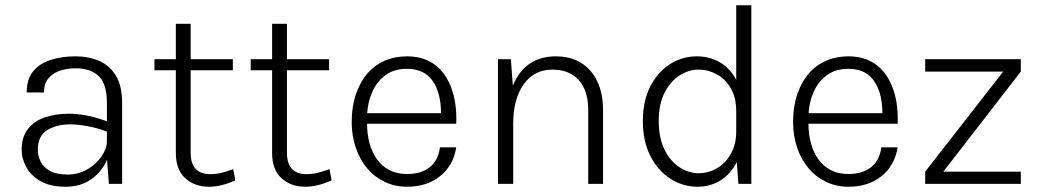

<svg xmlns="http://www.w3.org/2000/svg" viewBox="-20 -700 3956 731"><path d="M229.5 11Q172.5 11 135.5 -9.8Q98.5 -30.5 80.5 -63Q62.5 -95.5 62.5 -130Q62.5 -179 86.5 -209.2Q110.5 -239.5 151 -253.2Q191.5 -267 241 -267Q312 -267 387 -238V-308.5Q387 -380.5 355.8 -410.2Q324.5 -440 267.5 -440Q237 -440 209.5 -431.2Q182 -422.5 164.8 -402.2Q147.5 -382 147.5 -348H81.5Q81.5 -398.5 106.5 -428.8Q131.5 -459 173.8 -472.2Q216 -485.5 267.5 -485.5Q317 -485.5 357.2 -468.2Q397.5 -451 421.2 -412Q445 -373 445 -307.5V0H394.5L387.5 -92Q368.5 -47 328 -18Q287.5 11 229.5 11ZM237 -35.5Q279 -35.5 313 -55.5Q347 -75.5 367 -105Q387 -134.5 387 -162V-199Q354 -212 315.5 -219.2Q277 -226.5 247 -226.5Q196.5 -226.5 160.2 -204.8Q124 -183 124 -130Q124 -106 134.8 -84.5Q145.5 -63 170.2 -49.2Q195 -35.5 237 -35.5Z M776.5 11Q720.5 11 685 -21.8Q649.5 -54.5 649.5 -117V-432.5H568V-474.5H649.5V-609.5H706V-474.5H866.5V-432.5H706V-118Q706 -37 781 -37Q802.5 -37 822.2 -41.8Q842 -46.5 868 -56L876 -13.5Q822.5 11 776.5 11Z M1143 11Q1087 11 1051.5 -21.8Q1016 -54.5 1016 -117V-432.5H934.5V-474.5H1016V-609.5H1072.5V-474.5H1233V-432.5H1072.5V-118Q1072.5 -37 1147.5 -37Q1169 -37 1188.8 -41.8Q1208.5 -46.5 1234.5 -56L1242.5 -13.5Q1189 11 1143 11Z M1529.5 11Q1484 11 1445 -7.5Q1406 -26 1378.2 -58.8Q1350.5 -91.5 1334.8 -137Q1319 -182.5 1319 -235.5Q1319 -294 1334.8 -340.5Q1350.5 -387 1378 -419.2Q1405.5 -451.5 1444.2 -468.5Q1483 -485.5 1529.5 -485.5Q1628 -485.5 1678 -407Q1717.5 -343.5 1717.5 -247.5L1717 -229H1377.5Q1377.5 -188.5 1387.2 -153.5Q1397 -118.5 1415.8 -92.8Q1434.5 -67 1463 -52.2Q1491.5 -37.5 1529.5 -37.5Q1583 -37.5 1615.8 -63.2Q1648.5 -89 1655 -139H1717Q1706 -68.5 1654.5 -28.5Q1605 11 1529.5 11ZM1659 -269Q1659 -338.5 1633 -383Q1601 -438 1530 -438Q1480 -438 1447.2 -413.5Q1414.5 -389 1397.5 -350.5Q1380.5 -312 1378 -269Z M2276 0H2219.5V-279.5Q2219.5 -332.5 2202.2 -367Q2185 -401.5 2154.5 -418.2Q2124 -435 2083.5 -435Q2013.5 -435 1973.8 -379Q1934 -323 1934 -230.5V0H1876V-474.5H1925L1932.5 -374Q1979 -485.5 2096.5 -485.5Q2180 -485.5 2228 -430.5Q2276 -375.5 2276 -279.5Z M2636.5 11Q2579.5 11 2532 -19.8Q2484.5 -50.5 2456 -106.5Q2427.5 -162.5 2427.5 -239Q2427.5 -315.5 2455.8 -370.8Q2484 -426 2530.8 -455.8Q2577.5 -485.5 2633 -485.5Q2681 -485.5 2720 -463.2Q2759 -441 2783 -396V-680H2840.5V0H2791.5L2785 -83Q2761 -36 2722 -12.5Q2683 11 2636.5 11ZM2641 -40.5Q2679.5 -40.5 2714.8 -62.5Q2750 -84.5 2770.5 -130.5Q2783 -160 2783 -198.5V-276Q2783 -329 2762.2 -364.2Q2741.5 -399.5 2708.8 -417.2Q2676 -435 2640.5 -435Q2602 -435 2567.2 -412.8Q2532.5 -390.5 2510.2 -347Q2488 -303.5 2488 -239Q2488 -175 2509.8 -130.8Q2531.5 -86.5 2566.5 -63.5Q2601.5 -40.5 2641 -40.5Z M3210 11Q3164.5 11 3125.5 -7.5Q3086.5 -26 3058.8 -58.8Q3031 -91.5 3015.2 -137Q2999.5 -182.5 2999.5 -235.5Q2999.5 -294 3015.2 -340.5Q3031 -387 3058.5 -419.2Q3086 -451.5 3124.8 -468.5Q3163.5 -485.5 3210 -485.5Q3308.5 -485.5 3358.5 -407Q3398 -343.5 3398 -247.5L3397.5 -229H3058Q3058 -188.5 3067.8 -153.5Q3077.5 -118.5 3096.2 -92.8Q3115 -67 3143.5 -52.2Q3172 -37.5 3210 -37.5Q3263.5 -37.5 3296.2 -63.2Q3329 -89 3335.5 -139H3397.5Q3386.5 -68.5 3335 -28.5Q3285.5 11 3210 11ZM3339.5 -269Q3339.5 -338.5 3313.5 -383Q3281.5 -438 3210.5 -438Q3160.5 -438 3127.8 -413.5Q3095 -389 3078 -350.5Q3061 -312 3058.5 -269Z M3866.5 0H3502.5V-46.5L3799.5 -427.5H3502.5V-474.5H3866.5V-427.5L3571.5 -46.5H3866.5Z"/></svg>

Font: Betina Sans Light
Style: Regular
Weight: 300
Designer: Jonathan Pinhorn (font) & Cristiano Sobral (main changes)
Version: Version 2.001;October 6, 2020;FontCreator 13.0.0.2681 64-bit